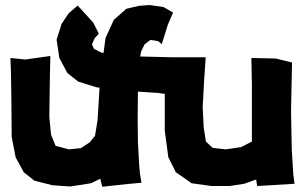

<svg xmlns="http://www.w3.org/2000/svg" viewBox="-20 -711 1186 747"><path d="M20.5 -485.4 22.5 -435.5 24.4 -315.4 25.4 -178.7 41 -98.6 72.3 -41 114.3 -7.8 184.6 9.8 252.9 14.6 334 2 370.1 -15.6 377.9 15.6 476.6 4.9 530.3 0 524.4 -37.1 521.5 -69.3 516.6 -158.2 515.6 -249 516.6 -354.5 592.8 -349.6 621.1 -345.7V-202.1L634.8 -99.6L664.1 -41L725.6 2L802.7 12.7H873L930.7 3.9L976.6 -12.7L980.5 12.7L1016.6 10.7L1126 3.9L1121.1 -32.2L1115.2 -127.9L1112.3 -281.2L1116.2 -467.8L1052.7 -483.4L958 -485.4L960 -383.8V-222.7V-160.2L918 -138.7L858.4 -129.9L807.6 -135.7L781.2 -160.2L772.5 -214.8L768.6 -293.9L774.4 -402.3L780.3 -488.3H644.5L525.4 -491.2L529.3 -511.7L543 -539.1L565.4 -555.7L595.7 -550.8L609.4 -539.1L632.8 -614.3L653.3 -662.1L616.2 -683.6L562.5 -691.4L521.5 -688.5L471.7 -676.8L422.9 -633.8L390.6 -563.5L382.8 -504.9L376 -505.9L345.7 -520.5L337.9 -538.1L347.7 -561.5L364.3 -580.1L342.8 -623L282.2 -689.5L247.1 -659.2L219.7 -618.2L200.2 -556.6L210.9 -485.4L242.2 -426.8L284.2 -393.6L356.4 -371.1L367.2 -370.1L363.3 -302.7L359.4 -241.2L349.6 -182.6L329.1 -157.2L294.9 -134.8L248 -129.9L196.3 -143.6L178.7 -186.5L171.9 -255.9L173.8 -393.6L175.8 -493.2L78.1 -479.5Z"/></svg>

Font: MaokenAssortedSans-TC
Style: Regular
Weight: 500
Version: Version 0.83